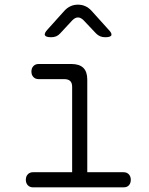

<svg xmlns="http://www.w3.org/2000/svg" viewBox="-20 -805 640 825"><path d="M511 -65Q525 -65 533.5 -56Q542 -47 542 -32.5Q542 -18 534 -9Q526 0 511 0H122Q108 0 99.5 -9Q91 -18 91 -32.5Q91 -47 99.5 -56Q108 -65 122 -65H290V-432Q290 -449 281.5 -457Q273 -465 256 -465H146Q132 -465 123.5 -474Q115 -483 115 -497.5Q115 -512 123.5 -521Q132 -530 146 -530H287Q321 -530 338 -513.5Q355 -497 355 -463V-65ZM200 -645Q177 -645 173 -653.5Q169 -662 185 -679L257 -759Q269 -772 283.5 -778.5Q298 -785 315 -785Q332 -785 346.5 -778.5Q361 -772 373 -759L446 -678Q462 -662 458.5 -653.5Q455 -645 432 -645Q420 -645 410.5 -649Q401 -653 393 -661L339 -718Q327 -730 315 -730Q303 -730 291 -718L239 -662Q231 -653 221.5 -649Q212 -645 200 -645Z"/></svg>

Font: Maple Mono NL ExtraLight
Style: Regular
Weight: 275
Monospace: yes
Designer: subframe7536
Version: Version 7.000